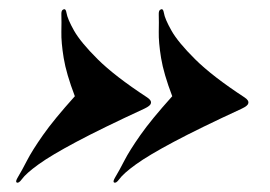

<svg xmlns="http://www.w3.org/2000/svg" viewBox="-20 -464 580 413"><path d="M514 -241.5Q513 -236.5 500.5 -230.5Q408.5 -188 354 -159Q299.5 -130 272.5 -110.5Q245.5 -91 236.5 -78.5Q229.5 -69 225.5 -71.5Q222 -73 228 -83Q236.5 -97 247.5 -118.5Q258.5 -140 282 -173.5Q305.5 -207 350.5 -257Q332 -305.5 326.5 -339.2Q321 -373 321.5 -395.5Q322 -418 321.5 -432Q321 -442 325.5 -443.5Q331 -446.5 332.5 -436.5Q334.5 -423.5 348.8 -398.2Q363 -373 399.8 -336.5Q436.5 -300 506 -254.5Q516 -248 514 -241.5ZM304.5 -241.5Q303.5 -236.5 291 -230.5Q199 -188 144.5 -159Q90 -130 63 -110.5Q36 -91 27 -78.5Q20 -69 16 -71.5Q12.5 -73 18.5 -83Q27 -97 38 -118.5Q49 -140 72.5 -173.5Q96 -207 141 -257Q122.5 -305.5 117 -339.2Q111.5 -373 112 -395.5Q112.5 -418 112 -432Q111.5 -442 116 -443.5Q121.5 -446.5 123 -436.5Q125 -423.5 139.2 -398.2Q153.5 -373 190.2 -336.5Q227 -300 296.5 -254.5Q306.5 -248 304.5 -241.5Z"/></svg>

Font: Fraunces 144pt S000 Black
Style: Italic
Weight: 900
Italic angle: -16°
Version: Version 1.000; ttfautohint (v1.8.3)